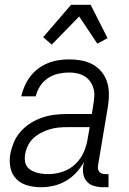

<svg xmlns="http://www.w3.org/2000/svg" viewBox="-20 -777 540 805"><path d="M152 8Q123 8 95.5 0.5Q68 -7 49 -26Q30 -45 24 -73Q18 -101 23 -130Q28 -156 38.5 -181Q49 -206 67.5 -226.5Q86 -247 109.5 -261.5Q133 -276 158.5 -284.5Q184 -293 210 -296Q236 -299 261 -299H365L372 -343Q375 -360 375.5 -377Q376 -394 371 -409.5Q366 -425 356.5 -437.5Q347 -450 333.5 -458Q320 -466 303.5 -469.5Q287 -473 270 -473Q248 -473 225 -468Q202 -463 182 -450Q162 -437 148.5 -416.5Q135 -396 130 -373H69Q74 -395 83.5 -416.5Q93 -438 107 -456.5Q121 -475 140.5 -489.5Q160 -504 181.5 -512.5Q203 -521 225.5 -524.5Q248 -528 270 -528Q296 -528 321 -523.5Q346 -519 367.5 -507.5Q389 -496 405 -477Q421 -458 428.5 -435Q436 -412 436.5 -386Q437 -360 433 -334L391 -83Q390 -76 391 -69Q392 -62 396 -57Q400 -52 406.5 -49.5Q413 -47 421 -47H435V8H412Q393 8 375 3Q357 -2 345 -15Q333 -28 329.5 -46Q326 -64 329 -83L332 -98Q319 -74 299.5 -53Q280 -32 255.5 -18Q231 -4 204.5 2Q178 8 152 8ZM183 -47Q212 -47 242.5 -57Q273 -67 296 -89Q319 -111 331.5 -140Q344 -169 348 -198L356 -244H262Q243 -244 224 -242Q205 -240 187 -234.5Q169 -229 151 -219.5Q133 -210 119 -196.5Q105 -183 96.5 -165Q88 -147 85 -128Q83 -115 84.5 -102.5Q86 -90 92.5 -80Q99 -70 110 -63.5Q121 -57 133 -53.5Q145 -50 157.5 -48.5Q170 -47 183 -47ZM197 -590 161 -621 278 -757H360L431 -617L388 -594L312 -708Z"/></svg>

Font: Iosevka SS18 Light
Style: Italic
Weight: 300
Italic angle: -9°
Monospace: yes
Designer: Belleve Invis
Foundry: Belleve Invis
Version: Version 25.1.1; ttfautohint (v1.8.4)